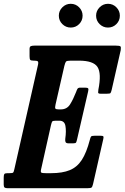

<svg xmlns="http://www.w3.org/2000/svg" viewBox="-58 -990 656 1010"><path d="M210 -331 158.5 -101Q154.5 -85 159.5 -82Q164.5 -79 183.5 -79H210.5Q270.5 -79 309.2 -95Q348 -111 372.5 -149Q397 -187 414.5 -254Q417.5 -267 420.8 -271.5Q424 -276 440.5 -276H469Q482 -276 485 -273Q488 -270 485.5 -259.5L431.5 -22Q428 -7.5 423.8 -3.8Q419.5 0 402 0H-18.5Q-29 0 -33.8 -3.5Q-38.5 -7 -38.5 -19V-55Q-38.5 -69 -35.5 -74Q-32.5 -79 -19 -79H-9Q8 -79 11.2 -82.2Q14.5 -85.5 17.5 -100L142 -649.5Q145 -664 140.5 -667.5Q136 -671 121.5 -671H118.5Q104 -671 100.8 -675.5Q97.5 -680 97.5 -694.5V-732Q97.5 -744.5 104.2 -747.2Q111 -750 123 -750H551Q571 -750 575.2 -746.2Q579.5 -742.5 577 -726L529.5 -517.5Q526 -503.5 523 -500.2Q520 -497 503.5 -497H471Q458.5 -497 458.2 -503.2Q458 -509.5 459.5 -518.5Q476.5 -604 455 -637.5Q433.5 -671 356.5 -671H315Q293.5 -671 289.2 -666Q285 -661 280.5 -643L234 -439.5Q230.5 -424 233.2 -419.2Q236 -414.5 251 -414.5H261.5Q294 -414.5 310.5 -440.8Q327 -467 342.5 -506.5Q345.5 -515.5 349.2 -522.2Q353 -529 364.5 -529H389Q403 -529 405.8 -524.8Q408.5 -520.5 405.5 -508.5L347 -255Q344.5 -244.5 342 -240.2Q339.5 -236 326.5 -236H302.5Q289 -236 286.5 -243.8Q284 -251.5 285.5 -261.5Q291 -300 286.2 -327.5Q281.5 -355 254.5 -355H234.5Q219.5 -355 216.5 -350.5Q213.5 -346 210 -331ZM510 -845Q484.5 -845 466 -863.2Q447.5 -881.5 447.5 -907.5Q447.5 -933 466 -951.5Q484.5 -970 510 -970Q536 -970 554.2 -951.5Q572.5 -933 572.5 -907.5Q572.5 -881.5 554.2 -863.2Q536 -845 510 -845ZM314 -845Q288.5 -845 270 -863.2Q251.5 -881.5 251.5 -907.5Q251.5 -933 270 -951.5Q288.5 -970 314 -970Q340 -970 358.2 -951.5Q376.5 -933 376.5 -907.5Q376.5 -881.5 358.2 -863.2Q340 -845 314 -845Z"/></svg>

Font: Besley* Condensed Semi
Style: Italic
Weight: 600
Width: 3
Italic angle: -13°
Designer: Owen Earl
Foundry: indestructible type*
Version: Version 3.000; ttfautohint (v1.8.3)